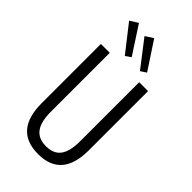

<svg xmlns="http://www.w3.org/2000/svg" viewBox="-283 -1013 1103 1103"><g transform="rotate(45 268.5 -461.5)"><path d="M269 10Q77 10 77 -211V-693H149V-214Q149 -132 178.5 -93Q208 -54 269 -54Q331 -54 359.5 -93Q388 -132 388 -214V-693H460V-211Q460 10 269 10ZM346 -741 222 -902 270 -933 381 -764ZM223 -741 97 -902 146 -933 256 -764Z"/></g></svg>

Font: Ubuntu Sans Condensed
Style: Regular
Weight: 400
Width: 3
Designer: Dalton Maag Ltd
Foundry: Dalton Maag Ltd
Version: Version 1.006; ttfautohint (v1.8.4.7-5d5b)